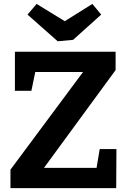

<svg xmlns="http://www.w3.org/2000/svg" viewBox="-20 -971 663 991"><path d="M34 0V-95.3L421 -616L436 -599.3H132.3L165.3 -615L142 -502.3H57V-704H576.7V-609.3L191 -82.7L186 -104.7H505L475 -84.3L494.7 -201.7H581L579.7 0ZM456.7 -950.7 502.3 -895.7 357.3 -765.3 277.7 -758 122 -895.7 169 -950.7 364.3 -831 267.3 -832.3Z"/></svg>

Font: Bitter Thin
Style: Regular
Weight: 100
Designer: Sol Matas, and Bitter project Authors
Foundry: Sol Matas
Version: Version 2.002